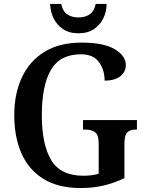

<svg xmlns="http://www.w3.org/2000/svg" viewBox="-20 -939 738 969"><path d="M387 10Q274 10 199.5 -36Q125 -82 88.5 -164.5Q52 -247 52 -358Q52 -466 90.5 -548.5Q129 -631 204.5 -677.5Q280 -724 392 -724Q502 -724 558.5 -691Q615 -658 615 -610Q615 -576 587 -554Q559 -532 508 -532Q508 -586 479.5 -625.5Q451 -665 388 -665Q283 -665 237 -586Q191 -507 191 -358Q191 -210 238.5 -131Q286 -52 401 -52Q421 -52 441 -54.5Q461 -57 478 -62V-216Q478 -258 460 -271.5Q442 -285 410 -285H399V-333H671V-285H664Q637 -285 622.5 -271Q608 -257 608 -212V-40Q556 -15 502.5 -2.5Q449 10 387 10ZM376 -771Q329 -771 297.5 -792.5Q266 -814 250 -847.5Q234 -881 233 -919H289Q296 -883 319 -867Q342 -851 376 -851Q410 -851 433 -867Q456 -883 463 -919H518Q518 -881 502 -847.5Q486 -814 454.5 -792.5Q423 -771 376 -771Z"/></svg>

Font: Noto Serif Georgian SemiCondensed SemiBold
Style: Regular
Weight: 600
Width: 4
Designer: Monotype Design Team, Akaki Razmadze
Foundry: Google LLC
Version: Version 2.003; ttfautohint (v1.8.4.7-5d5b)